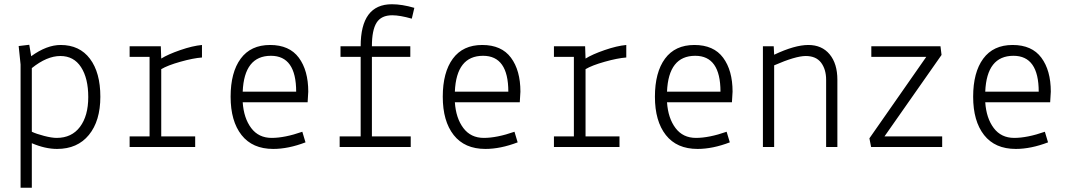

<svg xmlns="http://www.w3.org/2000/svg" viewBox="-20 -693 5040 905"><path d="M77 192V-389L68 -476L118 -482L127 -428Q200 -481 266 -481Q355 -481 404 -416Q453 -351 453 -237Q453 -123 399 -57Q345 9 249 9Q193 9 130 -18V192ZM130 -372V-72Q151 -62 187.5 -52.5Q224 -43 247 -43Q318 -43 357 -95Q396 -147 396 -235.5Q396 -324 362 -376.5Q328 -429 264.5 -429Q201 -429 130 -372Z M591 -425V-475H738L740 -417Q772 -437 830 -457Q888 -477 932 -481V-422Q891 -419 830.5 -402Q770 -385 740 -367V-50H900V0H591V-50H685V-425Z M1433 -261 1430 -211H1124Q1129 -136 1164 -89.5Q1199 -43 1260.5 -43Q1322 -43 1405 -72L1420 -22Q1339 9 1268 9Q1170 9 1118.5 -56.5Q1067 -122 1067 -237Q1067 -352 1114.5 -416.5Q1162 -481 1253 -481Q1344 -481 1388.5 -421Q1433 -361 1433 -261ZM1257 -430Q1131 -430 1124 -261H1376Q1376 -430 1257 -430Z M1680 -425H1585V-475H1680Q1680 -673 1827 -673Q1875 -673 1933 -656L1921 -605Q1865 -621 1829 -621Q1777 -621 1755 -586Q1733 -551 1733 -475H1914V-425H1733V-50H1916V0H1581V-50H1680Z M2433 -261 2430 -211H2124Q2129 -136 2164 -89.5Q2199 -43 2260.5 -43Q2322 -43 2405 -72L2420 -22Q2339 9 2268 9Q2170 9 2118.5 -56.5Q2067 -122 2067 -237Q2067 -352 2114.5 -416.5Q2162 -481 2253 -481Q2344 -481 2388.5 -421Q2433 -361 2433 -261ZM2257 -430Q2131 -430 2124 -261H2376Q2376 -430 2257 -430Z M2591 -425V-475H2738L2740 -417Q2772 -437 2830 -457Q2888 -477 2932 -481V-422Q2891 -419 2830.5 -402Q2770 -385 2740 -367V-50H2900V0H2591V-50H2685V-425Z M3433 -261 3430 -211H3124Q3129 -136 3164 -89.5Q3199 -43 3260.5 -43Q3322 -43 3405 -72L3420 -22Q3339 9 3268 9Q3170 9 3118.5 -56.5Q3067 -122 3067 -237Q3067 -352 3114.5 -416.5Q3162 -481 3253 -481Q3344 -481 3388.5 -421Q3433 -361 3433 -261ZM3257 -430Q3131 -430 3124 -261H3376Q3376 -430 3257 -430Z M3627 -475 3629 -435Q3726 -481 3790 -481Q3854 -481 3890.5 -437Q3927 -393 3927 -317V0H3874V-317Q3874 -366 3850 -398Q3826 -429 3778 -429Q3730 -429 3629 -385V0H3576V-475Z M4087 -425V-475H4413L4418 -434L4149 -50H4421V0H4086L4078 -41L4346 -425Z M4933 -261 4930 -211H4624Q4629 -136 4664 -89.5Q4699 -43 4760.5 -43Q4822 -43 4905 -72L4920 -22Q4839 9 4768 9Q4670 9 4618.5 -56.5Q4567 -122 4567 -237Q4567 -352 4614.5 -416.5Q4662 -481 4753 -481Q4844 -481 4888.5 -421Q4933 -361 4933 -261ZM4757 -430Q4631 -430 4624 -261H4876Q4876 -430 4757 -430Z"/></svg>

Font: TypoPRO Lekton
Style: Regular
Weight: 400
Monospace: yes
Designer: Paolo Mazzetti, Luciano Perondi, Raffaele Flato, Elena Papassissa, Emilio Macchia, Michela Povoleri, Tobias Seemiller, R
Version: Version 34.000